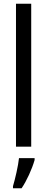

<svg xmlns="http://www.w3.org/2000/svg" viewBox="-20 -780 250 1021"><path d="M146 0V-760H65V0ZM164 71V61H81C77 101 60 174 49 210V221H95C122 181 150 120 164 71Z"/></svg>

Font: Noto Sans Sinhala UI ExtraCondensed
Style: Regular
Weight: 400
Width: 2
Designer: Jelle Bosma - Monotype Design Team
Foundry: Monotype Imaging Inc.
Version: Version 2.006